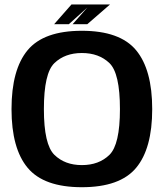

<svg xmlns="http://www.w3.org/2000/svg" viewBox="-20 -816 724 842"><path d="M339 5Q506 5 576.8 -79.8Q647.5 -164.5 647.5 -337.5Q647.5 -510.5 576.8 -595.8Q506 -681 339 -681Q172 -681 101.2 -596Q30.5 -511 30.5 -337.5Q30.5 -164.5 101.5 -79.8Q172.5 5 339 5ZM339 -92Q264.5 -92 218.5 -137Q172.5 -182 172.5 -337.5Q172.5 -495 218.5 -539.2Q264.5 -583.5 339 -583.5Q414 -583.5 460 -539.2Q506 -495 506 -337.5Q506 -182 460 -137Q414 -92 339 -92ZM298.5 -710H363L462.5 -796.5H375ZM217.5 -710H282L378 -796.5H293.5Z"/></svg>

Font: Anybody Thin SemiBold
Style: Regular
Weight: 600
Version: Version 1.113;gftools[0.9.25]